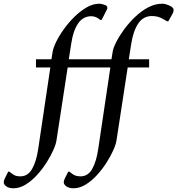

<svg xmlns="http://www.w3.org/2000/svg" viewBox="-145 -770 951 1030"><path d="M-73 240Q-97 240 -111 230Q-125 220 -125 207Q-125 199 -119 187L-101 151H-95L-73 167Q-60 176 -35 176Q4 176 27 136.5Q50 97 60 29L125 -408H48V-452H131L137 -490Q140 -512 156 -545Q172 -578 197.5 -613.5Q223 -649 254.5 -680Q286 -711 320 -730.5Q354 -750 387 -750Q396 -750 405 -747.5Q414 -745 419 -743Q431 -738 431 -728Q431 -723 428 -718Q425 -713 422 -706L400 -663H393L381 -672Q374 -677 363.5 -680Q353 -683 345 -683Q300 -683 273.5 -643.5Q247 -604 237 -535L224 -452H453L459 -490Q462 -512 478.5 -544.5Q495 -577 521 -612.5Q547 -648 580 -679.5Q613 -711 650 -730.5Q687 -750 725 -750Q736 -750 745.5 -747Q755 -744 762 -741Q789 -730 786 -713Q786 -706 780 -695L758 -656H751L728 -669Q702 -684 670 -684Q624 -684 597 -644.5Q570 -605 559 -535L546 -452H655V-408H540L480 -17Q477 4 462.5 36.5Q448 69 425.5 104Q403 139 374.5 170Q346 201 314 220.5Q282 240 249 240Q226 240 211.5 230Q197 220 197 207Q197 199 203 187L221 151H227L249 167Q264 176 287 176Q327 176 349.5 136.5Q372 97 382 29L447 -408H218L158 -17Q155 4 140.5 36.5Q126 69 103.5 104Q81 139 52.5 170Q24 201 -8 220.5Q-40 240 -73 240Z"/></svg>

Font: Spectral Medium
Style: Italic
Weight: 500
Italic angle: -10°
Designer: Jean-Baptiste Levee
Foundry: Production Type
Version: Version 2.001